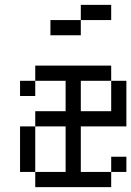

<svg xmlns="http://www.w3.org/2000/svg" viewBox="-20 -770 540 790"><path d="M500 -62.5V-125H437.5V-62.5H312.5V-250H500V-437.5H437.5Q437.5 -437.5 437.5 -312.5H312.5Q312.5 -312.5 312.5 -437.5H437.5V-500H125V-437.5H62.5V-375H125V-437.5H250Q250 -437.5 250 -312.5H125V-250H62.5V-62.5H125V0H437.5V-62.5ZM437.5 -687.5V-750H312.5V-687.5H187.5V-625H312.5V-687.5ZM125 -62.5V-250H250V-62.5Z"/></svg>

Font: Unifont
Style: Regular
Weight: 500
Version: Version 13.0.05